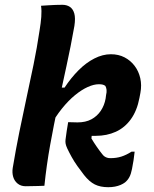

<svg xmlns="http://www.w3.org/2000/svg" viewBox="-20 -774 640 800"><path d="M151 -750Q167 -751 182 -752Q197 -753 211.5 -753.5Q226 -754 240 -754Q258 -754 271 -745.5Q284 -737 289.5 -718Q295 -699 290 -666Q275 -581 257 -499Q239 -417 221.5 -335Q204 -253 189 -170Q174 -87 165 0Q152 1 139 1Q126 1 113 1.5Q100 2 87 2Q67 2 53.5 -9Q40 -20 35 -37Q30 -54 33 -74Q46 -152 60.5 -223.5Q75 -295 90 -364Q105 -433 119.5 -503.5Q134 -574 145 -648Q150 -678 152 -703.5Q154 -729 151 -750ZM442 -548Q474 -548 499 -535Q524 -522 541 -499.5Q558 -477 564.5 -448Q571 -419 565 -387L561 -366Q551 -313 525.5 -277.5Q500 -242 462.5 -225Q425 -208 379 -208Q375 -208 370.5 -208Q366 -208 362 -208L361 -197Q371 -180 383.5 -162Q396 -144 405 -133Q410 -126 415 -122.5Q420 -119 426 -117Q432 -115 440 -115Q465 -115 485.5 -121.5Q506 -128 528 -142H541Q539 -124 536.5 -106.5Q534 -89 530 -70Q526 -49 519 -36Q512 -23 501 -14Q493 -8 482.5 -3.5Q472 1 459 3.5Q446 6 431 6Q398 6 375 -5.5Q352 -17 330 -45Q316 -63 302.5 -82Q289 -101 278.5 -120Q268 -139 260 -156Q255 -167 253.5 -175Q252 -183 253 -192Q255 -211 258 -228.5Q261 -246 264 -265Q274 -265 284 -264.5Q294 -264 303 -264Q337 -264 361 -277Q385 -290 400 -312.5Q415 -335 420 -363L422 -378Q425 -390 424 -399.5Q423 -409 419 -416Q414 -420 407.5 -421.5Q401 -423 392 -423Q371 -423 345.5 -411.5Q320 -400 292.5 -377.5Q265 -355 238 -321.5Q211 -288 187 -244L211 -409H249Q276 -450 307.5 -481.5Q339 -513 373.5 -530.5Q408 -548 442 -548Z"/></svg>

Font: Rec Mono Semicasual
Style: Bold Italic
Weight: 700
Italic angle: -10°
Version: Version 1.085; ttfautohint (v1.8.4.7-5d5b)